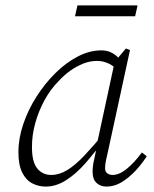

<svg xmlns="http://www.w3.org/2000/svg" viewBox="-20 -676 567 709"><path d="M149 13Q122 13 99 1Q76 -11 62 -39Q48 -67 48 -114Q48 -165 66 -218Q84 -271 115 -319.5Q146 -368 185 -406.5Q224 -445 267.5 -467.5Q311 -490 354 -490Q374 -490 389 -483Q404 -476 416 -464Q428 -452 438 -434L421 -410Q404 -430 383 -440.5Q362 -451 338 -451Q312 -451 287 -441Q262 -431 239 -414.5Q216 -398 196 -376Q167 -347 145 -307Q123 -267 110.5 -222.5Q98 -178 98 -133Q98 -78 117.5 -54Q137 -30 169 -30Q199 -30 228.5 -48Q258 -66 291.5 -101.5Q325 -137 368 -189L374 -165H367Q332 -115 296.5 -74.5Q261 -34 224 -10.5Q187 13 149 13ZM373 13Q351 13 336.5 -0.5Q322 -14 322 -41Q322 -54 323.5 -65Q325 -76 328 -88.5Q331 -101 334 -117L333 -121L404 -450L408 -453L445 -497L460 -491L379 -118Q375 -101 371.5 -84.5Q368 -68 368 -55Q368 -42 376 -36Q384 -30 396 -30Q420 -30 447.5 -52Q475 -74 504 -113L522 -99Q502 -68 478 -43Q454 -18 428 -2.5Q402 13 373 13ZM257 -616 266 -656H488L479 -616Z"/></svg>

Font: Source Serif 4 18pt Light
Style: Italic
Weight: 300
Italic angle: -12°
Designer: Frank Grießhammer
Foundry: Adobe Systems Incorporated
Version: Version 4.004;hotconv 1.0.116;makeotfexe 2.5.65601